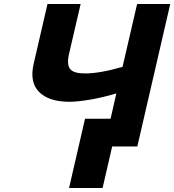

<svg xmlns="http://www.w3.org/2000/svg" viewBox="-20 -734 873 962"><path d="M325 -460Q314 -409 332 -387.5Q350 -366 406 -366Q480 -366 594 -399L667 -714H833L668 0H542L494 208H326L406 -139H534L563 -266Q496 -246 433 -235Q367 -224 329 -224Q225 -224 176 -273Q127 -322 149 -416L218 -714H384Z"/></svg>

Font: Passageway
Style: BdIt
Weight: 700
Foundry: Ascender Corporation
Version: Version 1.11